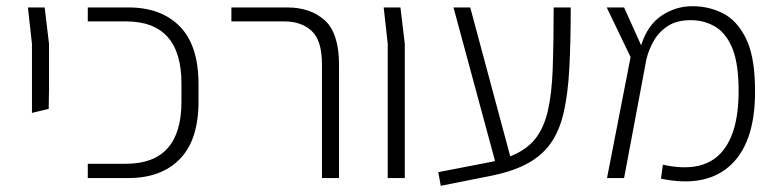

<svg xmlns="http://www.w3.org/2000/svg" viewBox="-20 -574 2508 619"><path d="M83 -210V-433L70 -550H124L138 -433V-286L137 -223Z M263 0V-46H386Q565 -46 565 -246V-305Q565 -505 386 -505H263V-550H394Q500 -550 560 -488.5Q620 -427 620 -303V-247Q620 -123 560 -61.5Q500 0 394 0Z M1018 0V-366Q1018 -444 984.5 -474.5Q951 -505 897 -505H726V-550H906Q981 -550 1027 -508.5Q1073 -467 1073 -365V0Z M1230 0V-433L1217 -550H1271L1285 -433V0Z M1401 25 1393 -19 1553 -50Q1565 -52 1576 -55L1442 -550H1496L1625 -70Q1676 -90 1704.5 -125Q1733 -160 1746 -215.5Q1759 -271 1762 -353.5Q1765 -436 1765 -550H1820Q1820 -438 1815.5 -354Q1811 -270 1797 -210Q1783 -150 1754 -110Q1725 -70 1676 -44.5Q1627 -19 1552 -5Z M1937 0 2013 -390 1936 -550H1992L2047 -428Q2068 -494 2113.5 -524Q2159 -554 2212 -554Q2265 -554 2310 -531.5Q2355 -509 2383.5 -453Q2412 -397 2414 -299Q2419 -123 2339 -45Q2259 33 2111 2L2117 -43Q2244 -15 2304.5 -81Q2365 -147 2361 -299Q2359 -380 2338 -425.5Q2317 -471 2282.5 -490Q2248 -509 2207 -509Q2163 -509 2134.5 -491Q2106 -473 2089 -444.5Q2072 -416 2064 -383L1992 0Z"/></svg>

Font: Assistant Light
Style: Regular
Weight: 300
Designer: Hebrew By Ben Nathan, Latin by Paul Hunt
Version: Version 3.000